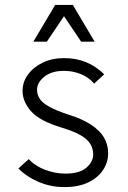

<svg xmlns="http://www.w3.org/2000/svg" viewBox="-20 -755 521 783"><path d="M55 -68 97 -106Q123 -78 164 -62.5Q205 -47 247 -47Q304 -47 332 -71Q360 -95 360 -125Q360 -149 348 -168.5Q336 -188 308 -204Q280 -220 230 -235Q141 -262 106.5 -301.5Q72 -341 72 -384Q72 -421 94 -451Q116 -481 154 -499.5Q192 -518 241 -518Q291 -518 331 -501.5Q371 -485 405 -452L364 -414Q342 -440 309.5 -453Q277 -466 241 -466Q190 -466 160.5 -442Q131 -418 131 -389Q131 -370 141.5 -353Q152 -336 179.5 -320.5Q207 -305 258 -288Q316 -270 352 -246Q388 -222 404.5 -193.5Q421 -165 421 -130Q421 -92 399.5 -60.5Q378 -29 338.5 -10.5Q299 8 243 8Q188 8 139 -12.5Q90 -33 55 -68ZM116 -585 205 -735H277L366 -585H311L241 -689L171 -585Z"/></svg>

Font: Radio Canada Light
Style: Regular
Weight: 300
Designer: Charles Daoud, Etienne Aubert Bonn, Alexandre Saumier Demers, Jacques Le Bailly
Foundry: Radio-Canada
Version: Version 2.104;gftools[0.9.28.dev5+ged2979d]